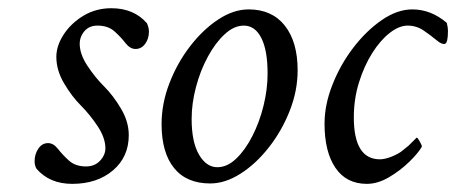

<svg xmlns="http://www.w3.org/2000/svg" viewBox="-20 -448 1126 474"><path d="M254.9 -427.7Q310.5 -427.7 342.8 -390.6Q347.7 -379.4 347.7 -370.1Q347.7 -352.5 338.4 -339.8Q329.1 -327.1 314.5 -327.1Q301.3 -327.1 290 -341.3Q279.3 -355.5 263.2 -370.1Q247.1 -384.8 220.7 -384.8Q200.2 -384.8 188.5 -371.1Q176.8 -357.4 176.8 -339.8Q176.8 -314.5 195.8 -285.6Q214.8 -256.8 237.3 -234.4Q259.8 -211.9 278.8 -179.7Q297.9 -147.5 297.9 -114.3Q297.9 -60.5 258.8 -27.3Q219.7 5.9 158.2 5.9Q102.5 5.9 70.3 -31.2Q65.4 -39.1 65.4 -49.8Q65.4 -67.4 74.7 -81.1Q84 -94.7 98.6 -94.7Q111.8 -94.7 123 -80.6Q133.8 -66.4 149.9 -51.8Q166 -37.1 192.4 -37.1Q213.9 -37.1 227.1 -51.3Q240.2 -65.4 240.2 -82Q240.2 -107.4 221.2 -136.2Q202.1 -165 179.7 -187.5Q157.2 -210 138.2 -242.2Q119.1 -274.4 119.1 -307.6Q119.1 -335 137.2 -362.8Q155.3 -390.6 186 -409.2Q216.8 -427.7 254.9 -427.7Z M593.8 -424.8Q651.4 -424.8 683.1 -384.8Q714.8 -344.7 714.8 -274.4Q714.8 -224.1 695.3 -174.6Q675.8 -125 644 -84.5Q612.3 -43.9 574.2 -19.5Q536.1 4.9 499 4.9Q440.4 4.9 409.7 -33.2Q378.9 -71.3 378.9 -141.6Q378.9 -192.4 398.2 -242.4Q417.5 -292.5 449.2 -333.7Q481 -375 518.8 -399.9Q556.6 -424.8 593.8 -424.8ZM582 -384.8Q557.6 -384.8 534.7 -363.5Q511.7 -342.3 493.2 -308.1Q474.6 -273.9 463.9 -233.4Q453.1 -192.9 453.1 -154.3Q453.1 -97.7 471.2 -66.4Q489.3 -35.2 516.6 -35.2Q541 -35.2 563.2 -56.4Q585.4 -77.6 603 -112.1Q620.6 -146.5 630.6 -187Q640.6 -227.5 640.6 -266.6Q640.6 -324.2 625 -354.5Q609.4 -384.8 582 -384.8Z M998 -424.8Q1043.9 -424.8 1083 -391.6Q1085.9 -379.9 1085.9 -372.1Q1085.9 -342.3 1078.6 -339.8Q1071.3 -337.4 1057.9 -348.6Q1044.4 -359.9 1026.4 -372.3Q1008.3 -384.8 986.3 -384.8Q965.3 -384.8 942.1 -366.7Q918.9 -348.6 898.9 -316.9Q878.9 -285.2 866.2 -244.4Q853.5 -203.6 853.5 -158.2Q853.5 -54.7 918 -54.7Q930.2 -54.7 947.3 -61.5Q964.4 -68.4 973.6 -76.2Q983.4 -84.5 984.4 -85Q985.4 -85.4 988.3 -88.1Q991.2 -90.8 1005.9 -105.5L1008.8 -108.4Q1010.7 -108.4 1016.1 -99.1Q1021.5 -89.8 1021.5 -85.9Q1012.7 -70.3 990.5 -48.6Q968.3 -26.9 940.4 -10.5Q912.6 5.9 885.7 5.9Q835 5.9 808.1 -33.7Q781.2 -73.2 781.2 -142.6Q781.2 -189.5 800.8 -239Q820.3 -288.6 852.5 -330.6Q884.8 -372.6 922.9 -398.7Q960.9 -424.8 998 -424.8Z"/></svg>

Font: Metal
Style: Regular
Weight: 400
Designer: Danh Hong
Version: Version 8.002; ttfautohint (v1.8.3)